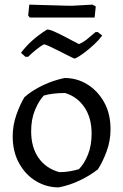

<svg xmlns="http://www.w3.org/2000/svg" viewBox="-20 -800 534 832"><path d="M234 12Q181 12 135.5 -15.5Q90 -43 62.5 -93Q35 -143 35 -209Q35 -257 51 -302.5Q67 -348 86 -379Q119 -408 165 -430Q211 -452 260 -462Q314 -462 359 -434Q404 -406 431.5 -356.5Q459 -307 459 -240Q459 -190 442 -144Q425 -98 404 -66Q371 -40 326.5 -18.5Q282 3 234 12ZM237 -54Q262 -54 284 -58Q306 -62 322 -67Q345 -90 361 -129.5Q377 -169 377 -221Q377 -289 346 -335Q315 -381 262 -397Q235 -397 210.5 -394Q186 -391 170 -386Q148 -363 131.5 -323Q115 -283 115 -231Q115 -162 147 -116Q179 -70 237 -54ZM90 -554 71 -571Q112 -627 184 -672Q193 -673 214.5 -663.5Q236 -654 259 -642Q278 -632 295 -623Q312 -614 322 -609Q342 -617 360 -632.5Q378 -648 394 -661H404L423 -646Q409 -627 387.5 -607Q366 -587 344 -570.5Q322 -554 304 -546Q301 -546 278.5 -557.5Q256 -569 230 -582Q212 -591 196 -598.5Q180 -606 171 -608Q158 -602 137.5 -585.5Q117 -569 102 -554ZM109 -724 102 -733 107 -780Q127 -779 154 -778.5Q181 -778 209.5 -777Q238 -776 260.5 -775.5Q283 -775 292 -775L381 -780L395 -772L390 -724Z"/></svg>

Font: Labrada
Style: Regular
Weight: 400
Designer: Mercedes Jáuregui
Foundry: Omnibus-Type Team
Version: Version 1.000; ttfautohint (v1.8.4.7-5d5b)